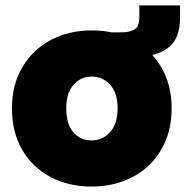

<svg xmlns="http://www.w3.org/2000/svg" viewBox="-20 -680 683 707"><path d="M317 7Q233 7 166.5 -28Q100 -63 62 -128Q24 -193 24 -281Q24 -368 62.5 -433Q101 -498 167.5 -533Q234 -568 318 -568Q402 -568 468.5 -533Q535 -498 573.5 -433Q612 -368 612 -281Q612 -194 573.5 -128.5Q535 -63 468 -28Q401 7 317 7ZM317 -163Q358 -163 385.5 -193.5Q413 -224 413 -281Q413 -338 385.5 -368Q358 -398 318 -398Q278 -398 251 -368Q224 -338 224 -281Q224 -223 250 -193Q276 -163 317 -163ZM368 -561H429Q456 -561 474.5 -571Q493 -581 493 -616V-660H643V-614Q643 -535 596.5 -502Q550 -469 466 -469H444Z"/></svg>

Font: Fz Poppins ExtBd
Style: Regular
Weight: 800
Designer: Ninad Kale (Devanagari), Jonny Pinhorn (Latin)
Foundry: Indian Type Foundry
Version: Vit hóa bi Vntype.Com & FontZin.Com